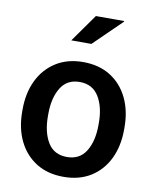

<svg xmlns="http://www.w3.org/2000/svg" viewBox="-86 -828 730 904"><g transform="rotate(10 279.0 -376.0)"><path d="M279.3 10.3Q203.1 10.3 148.4 -24.2Q93.8 -58.6 64.5 -119.1Q35.2 -179.7 35.2 -258.8V-269Q35.2 -347.7 64.5 -408.2Q93.8 -468.8 148.4 -503.4Q203.1 -538.1 278.3 -538.1Q354.5 -538.1 409.2 -503.7Q463.9 -469.2 493.2 -408.4Q522.5 -347.7 522.5 -269V-258.8Q522.5 -179.2 493.2 -118.7Q463.9 -58.1 409.4 -23.9Q355 10.3 279.3 10.3ZM279.3 -84.5Q340.3 -84.5 370.1 -133.1Q399.9 -181.6 399.9 -258.8V-269Q399.9 -344.7 369.9 -393.8Q339.8 -442.9 278.3 -442.9Q217.3 -442.9 187.7 -393.8Q158.2 -344.7 158.2 -269V-258.8Q158.2 -181.6 187.7 -133.1Q217.3 -84.5 279.3 -84.5ZM204.6 -628.9 298.8 -761.7H433.1L434.1 -758.8L300.8 -628.9Z"/></g></svg>

Font: Roboto Slab Medium
Style: Regular
Weight: 500
Designer: Google
Version: Version 2.001; ttfautohint (v1.8.3)